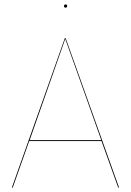

<svg xmlns="http://www.w3.org/2000/svg" viewBox="-20 -854 596 874"><path d="M442 -212H113L38 0H34L275 -680H279L522 0H518ZM441 -216 277 -677 115 -216ZM286 -826Q286 -824 284 -821.5Q282 -819 279 -819Q275 -819 273 -821.5Q271 -824 271 -826Q271 -829 273 -831.5Q275 -834 279 -834Q282 -834 284 -831.5Q286 -829 286 -826Z"/></svg>

Font: FiraGO Four
Style: Regular
Weight: 100
Designer: bBox Type
Foundry: bBox Type GmbH
Version: Version 1.001